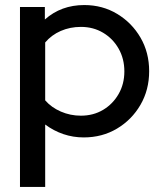

<svg xmlns="http://www.w3.org/2000/svg" viewBox="-20 -537 647 761"><path d="M59.2 204V-509.2H157.8V-459.7Q222.2 -517 313.9 -517Q386.4 -517 444.6 -481.8Q502.8 -446.7 537 -387.7Q571.2 -328.7 571.2 -254.8Q571.2 -180.9 536.8 -121.6Q502.4 -62.3 443.8 -27.3Q385.2 7.7 311.7 7.7Q269.9 7.7 230.9 -5.5Q191.9 -18.8 159.1 -43.5V204ZM300.7 -78.5Q349.9 -78.5 388.7 -101.6Q427.4 -124.8 450.1 -164.4Q472.9 -204 472.9 -254.1Q472.9 -304.1 450.2 -344.1Q427.5 -384.1 388.5 -407.3Q349.6 -430.4 300.8 -430.4Q257.6 -430.4 220.7 -414.3Q183.9 -398.2 159.1 -368.7V-139.3Q183.6 -111.1 221.1 -94.8Q258.6 -78.5 300.7 -78.5Z"/></svg>

Font: Red Hat Display VF
Style: Regular
Weight: 300
Designer: Pentagram, MCKL
Foundry: Pentagram, MCKL
Version: Version 1.023